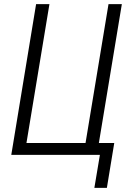

<svg xmlns="http://www.w3.org/2000/svg" viewBox="-20 -755 640 936"><path d="M440 161 467 0H35L156 -735H221L109 -58H397L509 -735H574L462 -58H537L501 161Z"/></svg>

Font: Iosevka Light Extended Oblique
Style: Regular
Weight: 300
Width: 7
Italic angle: -9°
Monospace: yes
Designer: Belleve Invis
Foundry: Belleve Invis
Version: Version 32.5.0; ttfautohint (v1.8.4)